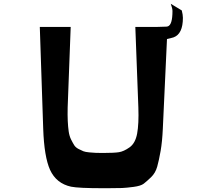

<svg xmlns="http://www.w3.org/2000/svg" viewBox="-20 -990 1094 1013"><path d="M939 -935Q945 -912 945 -896Q945 -811 896 -793Q889 -791 878 -788Q867 -785 861 -784L839 -310Q836 -243 827.5 -194Q819 -145 809.5 -111Q800 -77 777 -55Q754 -33 738.5 -21Q723 -9 685 -4Q647 1 623.5 2Q600 3 546 3Q532 3 525 3Q394 3 355 -5Q277 -22 244 -94Q213 -163 208 -310L190 -848H353L337 -423Q336 -383 337.5 -351.5Q339 -320 342.5 -296Q346 -272 355 -254Q364 -236 371.5 -224Q379 -212 394.5 -204Q410 -196 420 -192Q430 -188 451.5 -186Q473 -184 486 -183.5Q499 -183 525 -183Q582 -183 607.5 -187Q633 -191 663.5 -212.5Q694 -234 703.5 -285Q713 -336 710 -423L694 -848H810Q824 -849 843.5 -849Q863 -849 866 -851Q890 -860 890 -932Q890 -945 881 -970Z"/></svg>

Font: OpenDyslexic
Style: Regular
Weight: 400
Designer: Abbie Gonzalez
Version: Version 0.920;hotconv 1.0.109;makeotfexe 2.5.65596